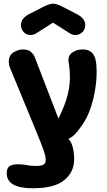

<svg xmlns="http://www.w3.org/2000/svg" viewBox="-20 -775 572 1025"><path d="M155 230Q16 230 16 150Q16 121 32 111.5Q48 102 75 102Q103 102 124 106.5Q145 111 171 111Q200 111 212 104Q224 97 224 78Q224 66 219 47Q214 28 199.5 -9Q185 -46 158 -111L33 -414Q27 -429 27 -446Q27 -480 52 -495.5Q77 -511 104 -511Q129 -511 144.5 -498.5Q160 -486 167 -466L292 -142Q330 -219 342.5 -274Q355 -329 353 -375Q352 -404 349.5 -422.5Q347 -441 346 -446Q342 -478 365.5 -494.5Q389 -511 421 -511Q450 -511 465.5 -498.5Q481 -486 488 -464Q493 -448 494.5 -427.5Q496 -407 496 -394Q496 -342 486.5 -288Q477 -234 459.5 -186.5Q442 -139 416 -104Q412 -99 401.5 -84Q391 -69 376 -54.5Q361 -40 345 -34Q362 -16 369 13.5Q376 43 376 75Q376 143 323.5 186.5Q271 230 155 230ZM314 -739 384 -703Q435 -678 435 -643Q435 -618 419.5 -603Q404 -588 381 -588Q368 -588 353 -597L263 -654L173 -597Q158 -588 145 -588Q122 -588 107 -603Q92 -618 92 -643Q92 -679 142 -703L212 -739Q234 -750 248.5 -753.5Q263 -757 278 -753.5Q293 -750 314 -739Z"/></svg>

Font: Madimi One
Style: Regular
Weight: 400
Designer: Taurai Valerie Mtake, Mirko Velimirovic
Foundry: TaVaTake
Version: Version 1.000; ttfautohint (v1.8.4.7-5d5b)